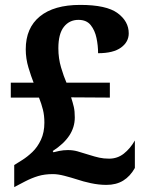

<svg xmlns="http://www.w3.org/2000/svg" viewBox="-20 -744 599 783"><path d="M414 10Q383 10 350.5 3Q318 -4 295 -12Q270 -20 243 -27Q216 -34 196 -34Q162 -34 135.5 -26Q109 -18 82 -4L38 19V-71L70 -91Q91 -104 112 -124Q133 -144 147 -174Q161 -204 161 -244Q161 -273 155 -297Q149 -321 139 -346H24V-407H117Q107 -432 96 -468.5Q85 -505 85 -543Q85 -630 142.5 -677Q200 -724 307 -724Q414 -724 459.5 -690.5Q505 -657 505 -608Q505 -573 473.5 -550Q442 -527 380 -527Q380 -558 373.5 -589Q367 -620 350 -641.5Q333 -663 300 -663Q263 -663 240.5 -634.5Q218 -606 218 -547Q218 -506 229 -469Q240 -432 251 -407H428V-346L270 -347Q277 -325 281 -308Q285 -291 285 -265Q285 -225 262.5 -191Q240 -157 195 -128L198 -123Q204 -125 221.5 -128.5Q239 -132 257 -132Q277 -132 295.5 -127Q314 -122 345 -112Q367 -105 385 -101Q403 -97 425 -97Q459 -97 485 -117.5Q511 -138 530 -171V-59Q511 -25 482.5 -7.5Q454 10 414 10Z"/></svg>

Font: Noto Naskh Arabic
Style: Bold
Weight: 700
Designer: Monotype Design Team, David Williams, Mohamad Dakak and Nizar Qandah
Foundry: Monotype Imaging Inc.
Version: Version 2.016